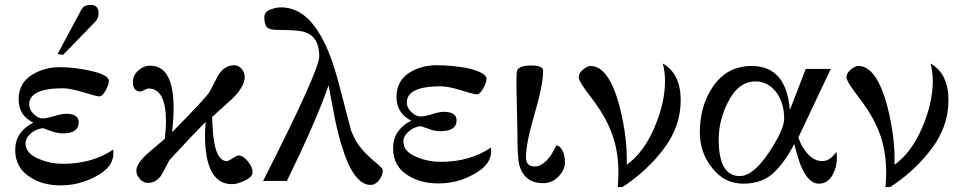

<svg xmlns="http://www.w3.org/2000/svg" viewBox="-20 -738 3919 783"><path d="M382 -685Q382 -663 369 -650L237 -514L215 -518L312 -699Q322 -718 349 -718Q382 -718 382 -685ZM442 -128V-120Q447 -57 368 -17Q301 18 227.5 18Q154 18 104 -15Q42 -53 42 -126.5Q42 -200 116 -238Q56 -266 56 -333.5Q56 -401 114 -435Q163 -464 222.5 -464Q282 -464 341 -451Q424 -434 424 -408Q424 -394 411 -369.5Q398 -345 385.5 -345Q373 -345 320 -361.5Q267 -378 236 -378Q99 -378 99 -312Q99 -291 117.5 -273Q136 -255 153 -255Q170 -255 201 -264.5Q232 -274 250 -274Q301 -274 301 -239Q301 -194 236 -194Q216 -194 186 -204L157 -215Q133 -215 108 -196Q84 -176 84 -153Q84 -111 143 -88Q186 -70 236 -70Q356 -70 442 -128Z M953 -104Q971 -104 990.5 -80.5Q1010 -57 1010 -36.5Q1010 -16 977 -1Q949 13 926 13Q816 13 816 -188Q816 -212 819 -241Q756 -178 671 -85L639 -25Q617 8 583 8Q565 8 550.5 -8Q536 -24 536 -42Q536 -71 583 -113L652 -172Q657 -214 657 -241Q657 -377 586 -377Q580 -377 568.5 -371Q557 -365 553 -365Q522 -365 522 -404Q522 -431 544 -450.5Q566 -470 593 -470Q688 -470 688 -296Q688 -254 682 -199Q823 -342 835 -364L871 -433Q897 -472 935 -472Q953 -472 965.5 -457Q978 -442 978 -423Q978 -385 926 -334L845 -261Q848 -184 854 -156Q867 -81 906 -81Q911 -81 928.5 -92.5Q946 -104 953 -104Z M1541 -44Q1541 -23 1526 -3.5Q1511 16 1491 16Q1440 16 1400 -71Q1370 -139 1347 -247L1320 -390Q1271 -248 1150 0H1053Q1282 -451 1282 -508Q1282 -586 1226 -606Q1202 -616 1113 -616Q1080 -616 1069 -626.5Q1058 -637 1058 -669Q1058 -689 1081.5 -698.5Q1105 -708 1125 -708Q1215 -708 1277 -610Q1324 -540 1361 -400L1412 -205Q1430 -159 1456 -129.5Q1482 -100 1511.5 -76Q1541 -52 1541 -44Z M1982 -136Q1992 -69 1908 -25Q1843 10 1769 10Q1695 10 1643 -23Q1583 -60 1583 -134Q1583 -208 1657 -246Q1597 -276 1597 -343.5Q1597 -411 1655 -445Q1702 -472 1760 -472Q1818 -472 1882 -461Q1964 -443 1964 -416Q1964 -402 1950.5 -377.5Q1937 -353 1925.5 -353Q1914 -353 1861 -369.5Q1808 -386 1777 -386Q1639 -386 1639 -320Q1639 -299 1657.5 -281Q1676 -263 1694 -263Q1712 -263 1742 -272.5Q1772 -282 1789 -282Q1842 -282 1842 -247Q1842 -203 1776 -203Q1756 -203 1738 -209L1698 -223Q1672 -223 1648.5 -203.5Q1625 -184 1625 -161Q1625 -118 1683 -96Q1727 -78 1777 -78Q1896 -78 1982 -136Z M2090 -199 2086 -394Q2086 -442 2089 -451Q2098 -471 2146.5 -471Q2195 -471 2195 -449Q2195 -392 2160 -273Q2125 -154 2125 -97Q2125 -59 2160 -59Q2208 -59 2249 -145Q2265 -143 2274.5 -123Q2284 -103 2284 -74.5Q2284 -46 2258 -18.5Q2232 9 2195 9Q2119 9 2098 -64Q2090 -94 2090 -199Z M2683 -479Q2756 -437 2756 -329.5Q2756 -222 2686.5 -130.5Q2617 -39 2518 25H2499Q2502 -5 2502 -36Q2502 -143 2460 -230Q2436 -282 2388 -344Q2340 -406 2340 -423Q2340 -440 2358 -454.5Q2376 -469 2388 -469Q2464 -469 2508 -299Q2539 -176 2536 -66Q2605 -116 2648.5 -217Q2692 -318 2692 -408Q2692 -446 2683 -479Z M3393 -95Q3393 -57 3376 -26Q3357 11 3318.5 11Q3280 11 3251 -51Q3239 -74 3219 -151Q3180 -75 3133.5 -32Q3087 11 3011 11Q2935 11 2884.5 -52.5Q2834 -116 2834 -198Q2834 -304 2885 -381Q2943 -469 3045 -469Q3187 -469 3201 -289L3266 -457H3368L3236 -178Q3247 -140 3274 -110.5Q3301 -81 3333 -81Q3365 -81 3391 -119Q3393 -105 3393 -95ZM3178 -254Q3178 -313 3150 -356Q3115 -406 3061 -406Q2990 -406 2947 -318Q2911 -246 2911 -168Q2911 -20 2997 -20Q3051 -20 3114.5 -114.5Q3178 -209 3178 -254Z M3775 -479Q3848 -437 3848 -329.5Q3848 -222 3778.5 -130.5Q3709 -39 3610 25H3591Q3594 -5 3594 -36Q3594 -143 3552 -230Q3528 -282 3480 -344Q3432 -406 3432 -423Q3432 -440 3450 -454.5Q3468 -469 3480 -469Q3556 -469 3600 -299Q3631 -176 3628 -66Q3697 -116 3740.5 -217Q3784 -318 3784 -408Q3784 -446 3775 -479Z"/></svg>

Font: GFS Didot
Style: Regular
Weight: 400
Designer: Takis Katsoulidis and George D. Matthiopoulos
Foundry: Takis Katsoulidis and George D. Matthiopoulos
Version: Version 1.0